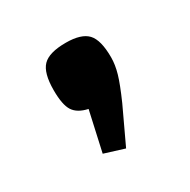

<svg xmlns="http://www.w3.org/2000/svg" viewBox="-72 -200 373 377"><g transform="rotate(-30 115.0 -11.5)"><path d="M71 94 91 4Q68 -1 59 -15Q50 -29 50 -62Q50 -101 64.5 -116Q79 -131 117 -131Q152 -131 166 -116Q180 -101 180 -62Q180 -45 174.5 -26Q169 -7 154 27L116 108Z"/></g></svg>

Font: Changa
Style: Regular
Weight: 400
Designer: Eduardo Rodriguez Tunni
Foundry: Eduardo Rodriguez Tunni
Version: Version 2.002; ttfautohint (v1.5.10-5e6f)